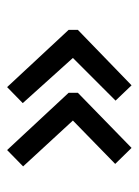

<svg xmlns="http://www.w3.org/2000/svg" viewBox="55 -501 390 540"><g transform="rotate(90 250.0 -231.0)"><path d="M225 -56 64 -229V-255L220 -406L263 -361L143 -241L270 -100ZM402 -56 241 -229V-255L396 -406L441 -360L319 -241L448 -101Z"/></g></svg>

Font: Inconsolata Medium
Style: Regular
Weight: 500
Monospace: yes
Designer: Raph Levien, Cyreal, Brenton Simpson
Foundry: Raph Levien, Cyreal, Google
Version: Version 3.001; ttfautohint (v1.8.2.53-6de2)